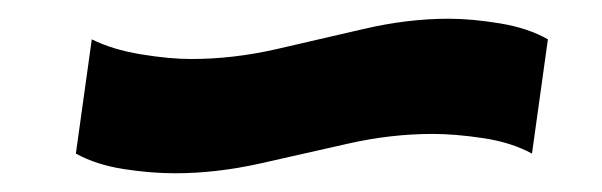

<svg xmlns="http://www.w3.org/2000/svg" viewBox="-20 -453 643 205"><path d="M167 -268Q141 -268 112 -272.5Q83 -277 61 -289L78 -411Q100 -400 130.5 -395Q161 -390 184 -390Q229 -390 275 -400.5Q321 -411 368 -422Q415 -433 459 -433Q484 -433 514 -428Q544 -423 565 -411L548 -289Q526 -301 496 -305.5Q466 -310 442 -310Q397 -310 351 -299.5Q305 -289 258 -278.5Q211 -268 167 -268Z"/></svg>

Font: Pathway Extreme 28pt ExtraBold
Style: Italic
Weight: 800
Italic angle: -8°
Designer: Eduardo Rodriguez Tunni
Foundry: Eduardo Rodriguez Tunni
Version: Version 1.001;gftools[0.9.26]